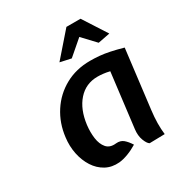

<svg xmlns="http://www.w3.org/2000/svg" viewBox="-175 -869 945 1002"><g transform="rotate(-30 297.0 -367.5)"><path d="M255.5 7.5Q209 11.5 173 -8.2Q137 -28 113.5 -64.5Q90 -101 80.2 -148.2Q70.5 -195.5 77 -246Q86.5 -326.5 128 -390.5Q169.5 -454.5 236 -491.2Q302.5 -528 387 -528Q415 -528 443 -525.5Q471 -523 503.5 -516.2Q536 -509.5 578.5 -497.5L535.5 -145.5Q530.5 -105.5 530 -69.8Q529.5 -34 533.5 -2L441.5 0Q428.5 -8 417.8 -36.2Q407 -64.5 411.5 -102L451.5 -428Q431 -433 412.8 -435Q394.5 -437 379.5 -437Q308.5 -437 262.8 -385.5Q217 -334 206 -246Q201 -204.5 206.2 -166.5Q211.5 -128.5 231.2 -105.5Q251 -82.5 289.5 -87Q316 -89.5 333.5 -74.8Q351 -60 367 -34.5Q338.5 -17 309.2 -6Q280 5 255.5 7.5ZM311 -586.5 245 -601 369 -743H454L545.5 -601L473.5 -587L401 -664Z"/></g></svg>

Font: Expletus Sans SemiBold
Style: Italic
Weight: 600
Italic angle: -7°
Version: Version 7.500